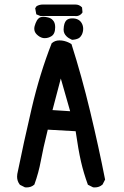

<svg xmlns="http://www.w3.org/2000/svg" viewBox="-20 -820 540 834"><path d="M54.2 -52.7Q54.2 -59.1 55.2 -64.5Q82.5 -199.2 117.7 -349.9Q152.8 -500.5 204.6 -632.3L205.6 -632.8Q218.8 -644.5 238.3 -644.5Q249 -644.5 258.8 -642.1Q276.4 -637.7 290.5 -628.4Q334.5 -490.7 371.6 -336.2Q408.7 -181.6 436.5 -40L425.3 -18.1L424.3 -17.6Q411.1 -5.9 391.6 -5.9Q388.7 -5.9 384.3 -6.3L361.8 -17.6Q343.3 -67.9 331.8 -118.2Q320.3 -168.5 308.6 -250L187.5 -256.8Q167 -174.3 157.5 -122.1Q147.9 -69.8 129.4 -18.6L128.4 -17.6Q115.2 -5.9 95.7 -5.9Q92.8 -5.9 88.4 -6.3L66.9 -17.1L65.9 -18.1Q54.2 -33.2 54.2 -52.7ZM208 -341.8 284.7 -336.9 244.1 -479ZM256.3 -690.9Q256.3 -691.9 256.3 -692.4Q257.3 -720.7 268.1 -731.4Q276.9 -740.2 293.9 -740.2Q323.2 -740.2 335 -719.2Q341.3 -708 341.3 -694.8Q341.3 -681.2 335 -668.5Q330.1 -659.2 322.3 -654.3Q311 -647.9 293 -647Q277.3 -653.8 268.6 -662.6Q256.3 -674.8 256.3 -690.9ZM128.9 -695.3Q128.9 -705.6 134.8 -719.7Q139.6 -732.4 147.2 -739.7Q154.8 -747.1 168.9 -747.1Q177.2 -747.1 189.2 -744.1Q201.2 -741.2 208.5 -733.4Q219.7 -722.7 219.7 -702.1Q219.7 -672.4 203.1 -662.6Q189.9 -654.3 174.3 -654.3Q169.9 -654.3 167 -654.8Q151.4 -658.2 138.7 -671.4Q128.9 -681.6 128.9 -695.3ZM166 -800.3H307.6Q323.7 -800.3 335 -789.1L336.4 -787.6L338.4 -766.1Q335.4 -761.7 333.5 -759.8Q323.7 -750 310.1 -750Q307.6 -750 305.2 -750.5H155.3L137.7 -757.8L132.8 -784.2L138.7 -793Q150.9 -800.3 166 -800.3Z"/></svg>

Font: Bakudai
Style: Medium
Weight: 500
Version: Version 1.48